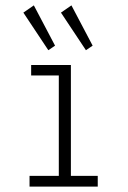

<svg xmlns="http://www.w3.org/2000/svg" viewBox="-20 -695 478 715"><path d="M90 0V-40H199V-414H96V-453H244V-40H344V0ZM160 -508 67 -648 106 -675 185 -525ZM300 -508 207 -648 246 -675 325 -525Z"/></svg>

Font: Inconsolata SemiCondensed Light
Style: Regular
Weight: 300
Width: 4
Monospace: yes
Designer: Raph Levien, Cyreal, Brenton Simpson
Foundry: Raph Levien, Cyreal, Google
Version: Version 3.100; ttfautohint (v1.8.4.7-5d5b)